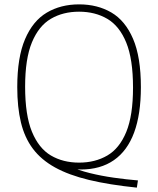

<svg xmlns="http://www.w3.org/2000/svg" viewBox="-20 -769 724 879"><path d="M606.5 90Q480 77 387.5 54.8Q295 32.5 231.8 -2.5Q168.5 -37.5 130.5 -88.2Q92.5 -139 75.8 -208.5Q59 -278 59 -370Q59 -506.5 94.8 -590Q130.5 -673.5 194.2 -711.2Q258 -749 342 -749Q426 -749 489.8 -711.8Q553.5 -674.5 589.2 -591.2Q625 -508 625 -370Q625 -246 594 -162.2Q563 -78.5 501.5 -35.8Q440 7 350 7Q338 7 325.5 6.2Q313 5.5 300 4L297.5 -8Q339 10.5 391.8 23.5Q444.5 36.5 501.2 44.5Q558 52.5 611.5 57ZM342 -24.5Q415.5 -24.5 471.2 -57Q527 -89.5 558 -164.8Q589 -240 589 -368Q589 -498 558 -574Q527 -650 471.2 -682.8Q415.5 -715.5 342 -715.5Q268.5 -715.5 213 -683Q157.5 -650.5 126.2 -575.2Q95 -500 95 -372Q95 -242 126.2 -166Q157.5 -90 213 -57.2Q268.5 -24.5 342 -24.5Z"/></svg>

Font: Encode Sans Condensed Thin Thin
Style: Regular
Weight: 250
Version: Version 3.002